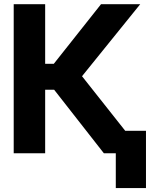

<svg xmlns="http://www.w3.org/2000/svg" viewBox="-20 -748 747 937"><path d="M486.9 0 244.3 -310H200.4V0H46.9V-727.5H200.4V-436.7H242.6L473 -727.5H664.3L380.3 -376L677.9 0ZM692.4 -109.8V169.9H545.1V-109.8Z"/></svg>

Font: Inter Tight
Style: Regular
Weight: 400
Designer: Rasmus Andersson
Foundry: rsms
Version: Version 3.002